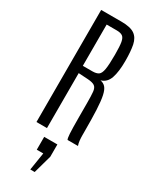

<svg xmlns="http://www.w3.org/2000/svg" viewBox="-286 -920 1016 1275"><g transform="rotate(30 222.0 -282.5)"><path d="M78.1 0V-859.4H233.4Q302.7 -859.4 335 -836.9Q367.2 -814.5 377 -767.1Q386.7 -719.7 386.7 -645.5Q386.7 -564 369.9 -514.4Q353 -464.8 307.6 -452.1Q332 -448.2 347.7 -430.9Q363.3 -413.6 371.6 -375Q379.9 -336.4 383.1 -269.3Q386.2 -202.1 386.2 -98.6Q386.2 -87.9 386.2 -76.9Q386.2 -65.9 386.7 -55.7Q387.2 -45.4 388.4 -35.6Q389.6 -25.9 391.4 -16.8Q393.1 -7.8 396.5 0H316.4Q313.5 -5.4 311.8 -15.4Q310.1 -25.4 308.8 -43.7Q307.6 -62 307.1 -92Q306.6 -122.1 306.4 -167.2Q306.2 -212.4 306.2 -276.9Q306.2 -333 303.2 -362.3Q300.3 -391.6 284.4 -403.1Q268.6 -414.6 231 -417L158.7 -421.4V0ZM158.2 -477.1H231.4Q261.7 -477.1 277.8 -488Q293.9 -499 300 -534.9Q306.2 -570.8 306.2 -645V-650.9Q306.2 -711.9 300.8 -742.4Q295.4 -772.9 280 -783.2Q264.6 -793.5 234.9 -793.5H158.2ZM200.2 293.5 221.7 158.2H171.9V59.6H272.9V153.8L233.9 293.5Z"/></g></svg>

Font: Antonio ExtraLight
Style: Regular
Weight: 250
Designer: Vernon Adams
Foundry: Vernon Adams
Version: Version 1.002